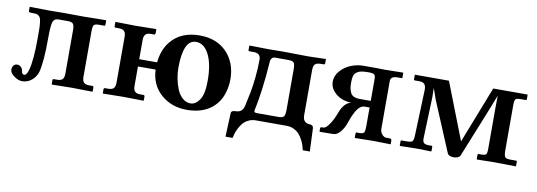

<svg xmlns="http://www.w3.org/2000/svg" viewBox="-49 -734 3227 1153"><g transform="rotate(10 1564.5 -158.0)"><path d="M95.2 -27.8Q82.5 -27.8 79.1 -50.8Q78.1 -62 68.1 -71.5Q58.1 -81.1 45.9 -81.1Q30.8 -81.1 22.9 -70.6Q15.1 -60.1 15.1 -44.9Q15.1 -25.9 40.8 -6.8Q66.4 12.2 90.8 12.2Q122.6 12.2 148.4 -8.8Q174.3 -29.8 184.1 -64Q200.2 -129.9 200.2 -266.1Q200.2 -341.8 207.3 -366.5Q214.4 -391.1 242.2 -391.1H297.9Q324.2 -391.1 331.5 -380.4Q338.9 -369.6 338.9 -341.8V-77.1Q338.9 -54.2 329.6 -43.7Q320.3 -33.2 295.9 -33.2H276.9Q269 -33.2 269 -23.9V-1L271 1Q356 -1 392.1 -1L517.1 1L519 -1V-23.9Q519 -33.2 511.2 -33.2H492.2Q468.3 -33.2 458.7 -43.9Q449.2 -54.7 449.2 -77.1V-355Q449.2 -384.8 455.6 -393.3Q461.9 -401.9 488.8 -401.9H518.1Q524.9 -401.9 524.9 -409.2V-434.1L522.9 -436Q438 -434.1 394 -434.1L268.1 -435.1Q206.1 -434.1 172.9 -434.1L61 -436L58.1 -434.1V-411.1Q58.1 -404.8 61.8 -403.3Q65.4 -401.9 79.1 -401.9Q94.7 -401.9 103.3 -400.9Q111.8 -399.9 119.4 -393.6Q127 -387.2 129.9 -380.1Q132.8 -373 135.3 -354Q137.7 -335 137.9 -315.4Q138.2 -295.9 138.2 -258.8Q138.2 -123.5 121.1 -63Q111.3 -27.8 95.2 -27.8Z M650.9 -357.9Q650.9 -379.9 641.4 -390.9Q631.8 -401.9 607.9 -401.9H588.9Q580.6 -401.9 580.6 -410.2V-434.1L582.5 -436Q667.5 -434.1 703.6 -434.1L828.6 -436L830.6 -434.1V-410.2Q830.6 -406.7 828.1 -404.3Q825.7 -401.9 822.8 -401.9H803.7Q779.8 -401.9 770.3 -390.9Q760.7 -379.9 760.7 -357.9V-240.2H869.6Q877.4 -318.8 919.9 -370.1Q981 -443.8 1094.7 -443.8Q1198.7 -443.8 1259.8 -379.9Q1320.8 -315.9 1320.8 -215.8Q1320.8 -168.9 1305.4 -123.8Q1290 -78.6 1256.3 -46.9Q1195.8 9.8 1093.8 9.8Q999.5 9.8 935.8 -46.9Q872.1 -103.5 868.2 -195.8H760.7V-77.1Q760.7 -54.7 770.3 -43.9Q779.8 -33.2 803.7 -33.2H822.8Q830.6 -33.2 830.6 -23.9V-1L828.6 1Q742.7 -1 703.6 -1L582.5 1L580.6 -1V-23.9Q580.6 -33.2 588.9 -33.2H607.9Q631.8 -33.2 641.4 -43.9Q650.9 -54.7 650.9 -77.1ZM1079.6 -401.9Q1001 -401.9 1001 -229Q1001 -199.2 1007.1 -166.7Q1013.2 -134.3 1025.4 -103.3Q1037.6 -72.3 1059.6 -52.2Q1081.5 -32.2 1109.4 -32.2Q1140.6 -32.2 1164.3 -67.4Q1188 -102.5 1188 -184.1Q1188 -285.6 1158.2 -343.8Q1128.4 -401.9 1079.6 -401.9Z M1495.6 -56.2Q1495.6 -47.9 1500.7 -45.9Q1505.9 -43.9 1515.6 -43.9H1644.5Q1670.4 -43.9 1677.5 -54.4Q1684.6 -64.9 1684.6 -92.8V-341.8Q1684.6 -370.1 1677.5 -380.6Q1670.4 -391.1 1643.6 -391.1H1563.5Q1548.3 -391.1 1542 -381.6Q1535.6 -372.1 1535.6 -365.2Q1528.8 -264.6 1518.8 -191.7Q1508.8 -118.7 1502.2 -89.1Q1495.6 -59.6 1495.6 -56.2ZM1513.7 0Q1489.7 0 1469.7 10Q1449.7 20 1437.5 33.9Q1425.3 47.9 1415.8 67.1Q1406.2 86.4 1401.9 100.1Q1397.5 113.8 1394.5 127.9H1351.6L1357.4 -13.2Q1357.9 -25.4 1365.2 -29.3Q1372.6 -33.2 1385.7 -33.2Q1426.3 -33.2 1435.5 -75.2Q1447.3 -128.4 1454.1 -163.6Q1460.9 -198.7 1466.8 -254.2Q1472.7 -309.6 1472.7 -365.2Q1472.7 -371.1 1471.2 -376.5Q1469.7 -381.8 1465.8 -387.9Q1461.9 -394 1453.1 -397.9Q1444.3 -401.9 1431.6 -401.9H1404.8Q1397.5 -401.9 1397.5 -407.2V-434.1L1400.9 -436Q1496.6 -434.1 1513.7 -434.1Q1521 -434.1 1553 -434.6Q1585 -435.1 1606.4 -435.1Q1628.4 -435.1 1683.3 -434.1Q1738.3 -433.1 1757.8 -433.1L1863.8 -436L1864.7 -434.1V-409.2Q1864.7 -406.2 1862.1 -404.1Q1859.4 -401.9 1856.4 -401.9H1840.8Q1813.5 -401.9 1804 -391.6Q1794.4 -381.3 1794.4 -355V-81.1Q1794.4 -55.2 1806.4 -44.2Q1818.4 -33.2 1834.5 -33.2Q1858.4 -33.2 1859.9 -12.2L1865.7 127.9H1822.8Q1819.8 113.8 1815.2 99.1Q1810.5 84.5 1800.8 65.9Q1791 47.4 1778.6 33.4Q1766.1 19.5 1746.1 9.8Q1726.1 0 1702.6 0Z M2173.3 -234.9V-366.2Q2173.3 -390.1 2165.3 -396Q2157.2 -401.9 2127.4 -401.9Q2106 -401.9 2090.6 -399.4Q2075.2 -397 2065.7 -391.1Q2056.2 -385.3 2050.3 -379.2Q2044.4 -373 2042 -362.3Q2039.6 -351.6 2038.8 -343.3Q2038.1 -335 2038.1 -320.8Q2038.1 -278.8 2052.2 -256.8Q2066.4 -234.9 2105.5 -234.9ZM1995.1 -136.2Q2018.6 -195.3 2060.1 -204.1Q2030.8 -204.1 2001.5 -215.3Q1972.2 -226.6 1950.2 -251.7Q1928.2 -276.9 1928.2 -310.1Q1928.2 -345.2 1953.9 -374.8Q1979.5 -404.3 2016.8 -419.7Q2054.2 -435.1 2092.3 -435.1H2169.4L2229 -434.1L2334.5 -436L2336.4 -434.1V-404.8Q2336.4 -401.9 2332 -401.9H2307.1Q2265.1 -401.9 2265.1 -372.1V-81.1Q2265.1 -62 2277.3 -47.6Q2289.6 -33.2 2304.2 -33.2H2325.2Q2328.6 -33.2 2331.5 -31Q2334.5 -28.8 2335.4 -26.9Q2336.4 -24.9 2336.4 -23.9V1Q2270 -1 2227.1 -1L2117.2 1V-25.9Q2117.2 -33.2 2123 -33.2H2137.2Q2161.6 -33.2 2167.5 -41.7Q2173.3 -50.3 2173.3 -81.1V-194.8H2145Q2118.2 -194.8 2098.6 -166Q2079.1 -137.2 2061 -84Q2050.3 -50.3 2029.5 -25.1Q2008.8 0 1986.3 0L1905.3 1L1902.3 -1V-20Q1902.3 -27.8 1912.1 -27.8H1920.4Q1933.6 -27.8 1949.5 -48.1Q1965.3 -68.4 1975.8 -90.3Q1986.3 -112.3 1995.1 -136.2Z M2407.7 -436H2614.7L2749.5 -89.8L2884.8 -436H3092.8L3094.7 -434.1V-407.2Q3094.7 -401.9 3089.8 -401.9H3061.5Q3033.7 -401.9 3027.1 -394.5Q3020.5 -387.2 3020.5 -358.9V-74.2Q3022 -47.9 3029.1 -40.5Q3036.1 -33.2 3064 -33.2H3093.8Q3100.6 -33.2 3100.6 -26.9V-1L3098.6 1L2964.8 -1L2862.8 1L2860.8 -1V-26.9Q2860.8 -33.2 2865.7 -33.2H2879.9Q2905.8 -33.2 2911.9 -40Q2918 -46.9 2918 -74.2V-330.1L2918.9 -397.9L2882.8 -306.2L2761.7 -5.9Q2758.3 2.4 2747.1 7.3Q2735.8 12.2 2722.7 12.2Q2691.4 12.2 2683.6 -5.9L2555.7 -311L2532.7 -377.9L2533.7 -318.8L2524.9 -75.2Q2523.4 -50.8 2531.7 -42Q2540 -33.2 2563 -33.2H2579.6Q2585 -33.2 2585 -26.9V-1L2582.5 1L2503.9 -1L2392.6 1L2391.6 -1V-27.8Q2391.6 -33.2 2397.9 -33.2H2427.7Q2455.1 -33.2 2462.4 -40.5Q2469.7 -47.9 2470.7 -75.2L2481 -356.9Q2481 -381.8 2470.9 -391.8Q2460.9 -401.9 2440.9 -401.9H2411.6Q2406.7 -401.9 2406.7 -407.2V-434.1Z"/></g></svg>

Font: Linux Libertine G
Style: Bold
Weight: 700
Designer: Philipp H. Poll
Foundry: Philipp H. Poll
Version: Version 5.0.3